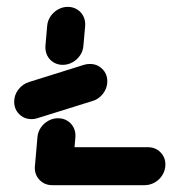

<svg xmlns="http://www.w3.org/2000/svg" viewBox="-20 -542 530 562"><path d="M133 0Q117.8 0 105.7 -7.4Q93.7 -14.8 87.4 -27.6Q81.1 -40.4 82.2 -55.6L89.6 -140.4Q90.7 -155.6 99.4 -168.3Q108.1 -181.1 121.5 -188.5Q134.8 -195.9 150 -195.9Q165.2 -195.9 177.2 -188.5Q189.3 -181.1 195.6 -168.3Q201.9 -155.6 200.7 -140.4L193.3 -55.6Q192.2 -40.4 183.5 -27.6Q174.8 -14.8 161.5 -7.4Q148.1 0 133 0ZM464.1 -60.4Q464.1 -44.1 455.7 -30.2Q447.4 -16.3 433.3 -8.1Q419.3 0 403.3 0H133Q111.1 0 96.5 -14.6Q81.9 -29.3 81.9 -50.7Q81.9 -67 90.2 -80.9Q98.5 -94.8 112.6 -103Q126.7 -111.1 142.6 -111.1H413Q434.8 -111.1 449.4 -96.5Q464.1 -81.9 464.1 -60.4ZM243 -354.8Q264.8 -354.8 279.4 -340.2Q294.1 -325.6 294.1 -304.1Q294.1 -283.7 281.3 -267.4Q268.5 -251.1 249.3 -245.9L88.1 -195.6Q81.1 -193.3 72.6 -193.3Q50.7 -193.3 36.1 -208Q21.5 -222.6 21.5 -244.1Q21.5 -264.4 34.3 -280.6Q47 -296.7 65.9 -302.2L227 -352.6Q234.8 -354.8 243 -354.8ZM163.7 -352.2Q148.5 -352.2 136.5 -359.6Q124.4 -367 118.1 -379.8Q111.9 -392.6 113 -407.8L118.1 -466.3Q119.3 -481.5 128 -494.3Q136.7 -507 150 -514.4Q163.3 -521.9 178.5 -521.9Q193.7 -521.9 205.7 -514.4Q217.8 -507 224.1 -494.3Q230.4 -481.5 229.3 -466.3L224.1 -407.8Q223 -392.6 214.3 -379.8Q205.6 -367 192.2 -359.6Q178.9 -352.2 163.7 -352.2Z"/></svg>

Font: 26F Galaxy Sans Black
Style: Italic
Weight: 900
Italic angle: -5°
Designer: C₂₉H₂₅N₃O₅
Version: Version 1.200